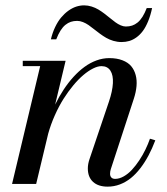

<svg xmlns="http://www.w3.org/2000/svg" viewBox="-20 -687 625 717"><path d="M268 -609Q255.2 -609 244.6 -605.5Q234 -602 224.2 -594.1Q214.4 -586.1 205.9 -572.7Q197.4 -559.2 190 -540H170Q175.9 -564.9 185.9 -585.8Q195.9 -606.8 208.2 -621.5Q220.5 -636.2 234.9 -646.7Q249.4 -657.1 264.2 -662.1Q279.1 -667 294 -667Q308.2 -667 322.2 -662.6Q336.1 -658.2 347.6 -651.3Q359.1 -644.4 370.2 -635.9Q381.2 -627.5 391.4 -619.1Q401.6 -610.6 411.1 -603.7Q420.6 -596.8 430.7 -592.4Q440.8 -588 450 -588Q462.8 -588 473.4 -591.5Q484 -595 493.8 -602.9Q503.6 -610.9 512.1 -624.3Q520.6 -637.8 528 -657H548Q542.1 -629.1 533.1 -607.4Q524.1 -585.6 513.4 -571.2Q502.6 -556.8 489.5 -547.4Q476.4 -538 462.8 -534Q449.2 -530 434 -530Q418.4 -530 403.4 -534.4Q388.5 -538.8 376.6 -545.7Q364.6 -552.6 353.2 -561.1Q341.8 -569.5 331.2 -577.9Q320.8 -586.4 310.8 -593.3Q300.8 -600.2 289.7 -604.6Q278.6 -609 268 -609ZM130 -440H65V-460H225L185.9 -296.5Q200.6 -326.5 217.7 -352.4Q234.8 -378.4 254.6 -400.1Q274.5 -421.9 295.7 -437.3Q316.9 -452.8 340.5 -461.4Q364.1 -470 388 -470Q416.4 -470 437.2 -461.9Q458.1 -453.9 469.9 -439.9Q481.6 -425.9 486.7 -406.7Q491.8 -387.5 489.8 -365.4Q487.9 -343.4 480 -319L394 -56Q391 -47 391 -38Q391 -29.4 395.8 -24.2Q400.6 -19 410 -19Q425.6 -19 442 -28.3Q458.4 -37.6 472.5 -52.8Q486.6 -68 499.8 -87.8Q512.9 -107.5 522.9 -128.1Q532.9 -148.6 540 -169L560 -163Q548.4 -132.4 534.7 -106.6Q521 -80.8 504.2 -58.9Q487.4 -37.1 468.8 -22Q450.1 -6.9 427.9 1.6Q405.8 10 382 10Q346.8 10 327.4 -7.9Q308 -25.8 308 -58Q308 -74 314 -92L387 -308Q400 -346.6 401.6 -376.3Q403.2 -406 392.4 -423Q381.5 -440 359 -440Q345 -440 327.6 -431.3Q310.1 -422.6 291.6 -407Q273 -391.4 253.7 -368.2Q234.4 -345.1 217.2 -317.8Q200 -290.5 184.9 -256.7Q169.8 -222.9 159.9 -187.5L115 0H25Z"/></svg>

Font: Bodoni* 11
Style: Italic
Weight: 400
Italic angle: -13°
Version: Version 1.002